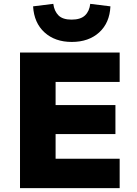

<svg xmlns="http://www.w3.org/2000/svg" viewBox="-20 -978 714 998"><path d="M84 0V-705H602V-552H269V-432H580V-281H269V-153H602V0ZM353 -760Q266 -760 211.5 -809.5Q157 -859 152 -945L257 -958Q262 -920 284 -898Q306 -876 352 -876Q399 -876 422 -898Q445 -920 449 -958L554 -945Q550 -859 495.5 -809.5Q441 -760 353 -760Z"/></svg>

Font: Nunito Sans 7pt Black
Style: Regular
Weight: 900
Designer: Vernon Adams
Foundry: Vernon Adams
Version: Version 3.101;gftools[0.9.27]